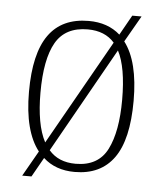

<svg xmlns="http://www.w3.org/2000/svg" viewBox="-48 -618 592 700"><g transform="rotate(5 248.5 -268.0)"><path d="M112 -53Q85 -87 71 -140.5Q57 -194 57 -267Q57 -407 105.5 -475Q154 -543 252 -543Q322 -543 367 -503L408 -576H442L387 -480Q440 -411 440 -267Q440 -125 391.5 -57.5Q343 10 248 10Q178 10 133 -31L93 40H59ZM349 -472Q314 -512 251 -512Q169 -512 134 -451Q99 -390 99 -267Q99 -210 107 -165Q115 -120 132 -88ZM249 -20Q332 -20 365 -85.5Q398 -151 398 -267Q398 -386 367 -445L151 -61Q186 -20 249 -20Z"/></g></svg>

Font: Noto Serif Georgian SemiCondensed ExtraLight
Style: Regular
Weight: 200
Width: 4
Designer: Monotype Design Team, Akaki Razmadze
Foundry: Google LLC
Version: Version 2.003; ttfautohint (v1.8.4.7-5d5b)